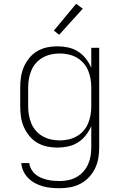

<svg xmlns="http://www.w3.org/2000/svg" viewBox="-20 -773 640 1016"><path d="M297 223Q274 223 251.5 221Q229 219 207.5 213Q186 207 166 196.5Q146 186 130 170Q114 154 104 133Q94 112 93 90H135Q137 107 145.5 122.5Q154 138 167 149Q180 160 196 167Q212 174 228.5 178Q245 182 262 183.5Q279 185 297 185Q320 185 343 180Q366 175 386 163.5Q406 152 421.5 134.5Q437 117 446.5 95.5Q456 74 459.5 51Q463 28 463 5V-106Q452 -80 434 -57Q416 -34 392 -19Q368 -4 340 2Q312 8 283 8Q255 8 227.5 2Q200 -4 176.5 -18Q153 -32 135 -54Q117 -76 106 -101.5Q95 -127 91 -154.5Q87 -182 87 -210V-310Q87 -338 91 -365.5Q95 -393 106 -418.5Q117 -444 135 -466Q153 -488 176.5 -502Q200 -516 227.5 -522Q255 -528 283 -528Q312 -528 340 -522Q368 -516 392 -501Q416 -486 434 -463Q452 -440 463 -414V-520H505V5Q505 34 500.5 62Q496 90 484 116Q472 142 452 163.5Q432 185 407 198.5Q382 212 353.5 217.5Q325 223 297 223ZM296 -30Q319 -30 342 -35Q365 -40 385.5 -51.5Q406 -63 421.5 -80.5Q437 -98 446 -119.5Q455 -141 459 -164Q463 -187 463 -210V-310Q463 -333 459 -356Q455 -379 446 -400.5Q437 -422 421.5 -439.5Q406 -457 385.5 -468.5Q365 -480 342 -485Q319 -490 296 -490Q273 -490 250 -485Q227 -480 206.5 -468.5Q186 -457 170.5 -439.5Q155 -422 146 -400.5Q137 -379 133 -356Q129 -333 129 -310V-210Q129 -187 133 -164Q137 -141 146 -119.5Q155 -98 170.5 -80.5Q186 -63 206.5 -51.5Q227 -40 250 -35Q273 -30 296 -30ZM293 -589 265 -611 383 -753 418 -727Z"/></svg>

Font: Iosevka Extralight Extended
Style: Regular
Weight: 200
Width: 7
Monospace: yes
Designer: Belleve Invis
Foundry: Belleve Invis
Version: Version 32.5.0; ttfautohint (v1.8.4)